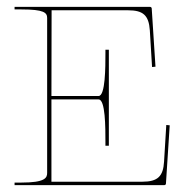

<svg xmlns="http://www.w3.org/2000/svg" viewBox="-20 -540 540 560"><path d="M465 -175.5 458.5 -68.5C456 -26 440.5 -10 395 -10H130V-250H267.5C287.5 -250 287.5 -169 287.5 -125V-115H297.5V-395H287.5V-385C287.5 -344 287.5 -260 267.5 -260H130L130.5 -510H353.5C397.5 -510 414 -495.5 417 -451.5L423.5 -344.5L433.5 -345.5L422.5 -515.5C422.5 -517 421 -520 417.5 -520H22.5V-512.5H42.5C108.5 -512.5 117.5 -503 117.5 -487.5V-35.5C117.5 -21 111 -7.5 42.5 -7.5H22.5V0H459C460.5 0 464 -1 464 -4.5L475 -174.5Z"/></svg>

Font: ZnikomitSC
Style: Regular
Weight: 100
Designer: gluk
Foundry: gluk
Version: Version 0.55